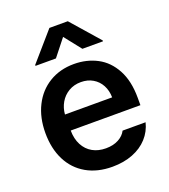

<svg xmlns="http://www.w3.org/2000/svg" viewBox="-138 -848 844 958"><g transform="rotate(-20 283.5 -368.5)"><path d="M37.1 -261.7Q37.1 -343.3 68.4 -405.5Q99.6 -467.8 156.5 -502.4Q213.4 -537.1 288.1 -537.1Q355.5 -537.1 410.4 -508.3Q465.3 -479.5 497.8 -419.2Q530.3 -358.9 530.3 -269.5V-230.5H160.2Q160.6 -186 177.7 -153.6Q194.8 -121.1 225.1 -104Q255.4 -86.9 295.9 -86.9Q335.4 -86.9 363.3 -102.1Q391.1 -117.2 403.3 -141.6H525.4Q514.2 -95.7 482.9 -61.3Q451.7 -26.9 403.6 -8.1Q355.5 10.7 294.9 10.7Q215.8 10.7 157.5 -22.7Q99.1 -56.2 68.1 -117.7Q37.1 -179.2 37.1 -261.7ZM411.1 -315.4Q410.6 -351.6 395.5 -379.9Q380.4 -408.2 353 -424.3Q325.7 -440.4 290 -440.4Q253.4 -440.4 224.9 -423.6Q196.3 -406.7 179.7 -378.2Q163.1 -349.6 160.6 -315.4ZM284.2 -682.6 213.9 -593.8H105.5V-598.6L235.4 -748H333L463.9 -598.6V-593.8H354.5Z"/></g></svg>

Font: Pretendard GOV SemiBold
Style: Regular
Weight: 600
Designer: Base glyphs from Inter by Rasmus Andersson; Hangeul glyphs from Noto Sans CJK(Source Han Sans) by Jang Soo-young and Kan
Foundry: Kil Hyung-jin
Version: Version 1.309